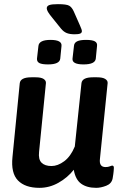

<svg xmlns="http://www.w3.org/2000/svg" viewBox="-20 -897 597 924"><path d="M339 -732Q316 -732 301 -738Q286 -744 273 -760L236 -806Q217 -829 211 -839.5Q205 -850 205 -857Q205 -868 217 -872.5Q229 -877 259 -877Q300 -877 313 -869.5Q326 -862 335 -842L365 -774Q369 -764 371.5 -758Q374 -752 374 -747Q374 -739 366 -735.5Q358 -732 339 -732ZM382 -587Q326 -587 329 -615L336 -676Q337 -691 351 -698Q365 -705 394 -705Q424 -705 436.5 -698Q449 -691 447 -676L441 -615Q438 -587 382 -587ZM211 -587Q182 -587 169.5 -593.5Q157 -600 158 -615L165 -676Q168 -705 223 -705Q279 -705 276 -676L270 -615Q267 -587 211 -587ZM170 7Q101 7 66.5 -28.5Q32 -64 40 -141L75 -496Q78 -525 131 -525H151Q178 -525 190 -517Q202 -509 201 -497L168 -166Q164 -130 180 -114Q196 -98 228 -98Q258 -98 289 -121Q320 -144 340 -192L372 -496Q375 -525 427 -525H447Q474 -525 486.5 -517Q499 -509 498 -497L461 -133Q456 -93 488 -93Q500 -93 508.5 -96.5Q517 -100 520 -100Q528 -100 528 -89Q528 -86 527 -73.5Q526 -61 522 -38Q517 -13 491 -3Q465 7 443 7Q398 7 370.5 -13Q343 -33 335 -80Q305 -42 261.5 -17.5Q218 7 170 7Z"/></svg>

Font: Asap SemiBold
Style: Italic
Weight: 600
Italic angle: -6°
Designer: Pablo Cosgaya
Foundry: Omnibus-Type
Version: Version 3.001; ttfautohint (v1.8.3)